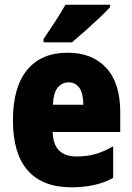

<svg xmlns="http://www.w3.org/2000/svg" viewBox="-20 -786 563 816"><path d="M267 -562Q372 -562 431.5 -497.5Q491 -433 491 -310V-225H204Q206 -121 306 -121Q349 -121 384.5 -131Q420 -141 461 -164V-30Q390 10 283 10Q161 10 98 -61.5Q35 -133 35 -274Q35 -416 95.5 -489Q156 -562 267 -562ZM272 -436Q244 -436 225.5 -414Q207 -392 205 -341H334Q334 -389 317.5 -412.5Q301 -436 272 -436ZM448 -756Q432 -738 403.5 -711Q375 -684 343.5 -656Q312 -628 286 -606H165V-620Q189 -656 214.5 -694.5Q240 -733 258 -766H448Z"/></svg>

Font: Noto Sans Lao UI Cond Blk
Style: Regular
Weight: 900
Width: 3
Designer: Monotype Design Team
Foundry: Monotype Imaging Inc.
Version: Version 2.000; ttfautohint (v1.8.4.7-5d5b)